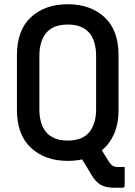

<svg xmlns="http://www.w3.org/2000/svg" viewBox="-20 -740 640 907"><path d="M300 -720Q407 -720 473.5 -659Q540 -598 540 -479V-221Q540 -155 519 -107.5Q498 -60 461 -30Q469 -16 478 -2.5Q487 11 496 26Q507 41 515.5 45Q524 49 537 49H569V136Q569 147 558 147H524Q481 147 456.5 133.5Q432 120 412 86Q401 67 390 49Q379 31 368 13Q336 20 300 20Q193 20 126.5 -41.5Q60 -103 60 -221V-479Q60 -598 126.5 -659Q193 -720 300 -720ZM166 -223Q166 -188 175 -159Q184 -130 203 -110Q220 -94 243 -85Q266 -76 300 -76Q369 -76 401.5 -115.5Q434 -155 434 -223V-477Q434 -512 425 -541.5Q416 -571 397 -590Q381 -606 357.5 -615Q334 -624 300 -624Q231 -624 198.5 -584.5Q166 -545 166 -477Z"/></svg>

Font: Recursive Mn Lnr St Med
Style: Regular
Weight: 500
Monospace: yes
Version: Version 1.079;hotconv 1.0.112;makeotfexe 2.5.65598; ttfautoh